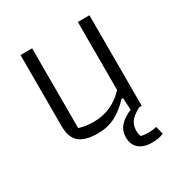

<svg xmlns="http://www.w3.org/2000/svg" viewBox="-152 -581 814 859"><g transform="rotate(-30 255.5 -151.0)"><path d="M449 155Q424 166 389 166Q346 166 322 145.5Q298 125 298 88Q298 53 318.5 30Q339 7 378 -10L375 -72H367Q330 -32 290 -11.5Q250 9 198 9Q135 9 104.5 -16.5Q74 -42 74 -100V-468H134V-56Q170 -45 208 -45Q258 -45 299.5 -64.5Q341 -84 370 -117V-468H430V0H416Q380 20 366.5 39Q353 58 353 85Q353 103 359 115Q375 119 398 119Q420 119 439 114Z"/></g></svg>

Font: Athiti
Style: Regular
Weight: 400
Designer: CadsonDemak Team
Foundry: CadsonDemak
Version: Version 1.032